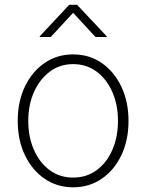

<svg xmlns="http://www.w3.org/2000/svg" viewBox="-20 -778 616 809"><path d="M288.1 11.2Q220.7 11.2 168 -24.9Q115.2 -61 85 -124.3Q54.7 -187.5 54.7 -268.6Q54.7 -350.1 85 -413.3Q115.2 -476.6 168 -512.7Q220.7 -548.8 288.1 -548.8Q356 -548.8 408.4 -512.7Q460.9 -476.6 491.2 -413.1Q521.5 -349.6 521.5 -268.6Q521.5 -187.5 491.5 -124.3Q461.4 -61 408.7 -24.9Q356 11.2 288.1 11.2ZM288.1 -29.8Q345.2 -29.8 387.7 -61.3Q430.2 -92.8 453.6 -147Q477.1 -201.2 477.1 -268.6Q477.1 -335.9 453.4 -390.1Q429.7 -444.3 387.2 -476.1Q344.7 -507.8 288.1 -507.8Q231.9 -507.8 189.5 -475.8Q147 -443.8 123 -389.9Q99.1 -335.9 99.1 -268.6Q99.1 -201.2 122.8 -147Q146.5 -92.8 189 -61.3Q231.4 -29.8 288.1 -29.8ZM193.8 -622.1H147.5V-625L271.5 -757.8H304.7L429.7 -625V-622.1H382.3L288.1 -724.1Z"/></svg>

Font: Inter 17pt ExtraLight
Style: Regular
Weight: 250
Version: Version 4.001;git-66647c0bb